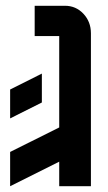

<svg xmlns="http://www.w3.org/2000/svg" viewBox="-20 -645 375 665"><path d="M185.1 -85 15.1 0V-118.7L185.1 -203.6V-520H100.1V-625H205.1Q242.7 -625 268.6 -597.7Q294.9 -569.8 294.9 -529.8V0H185.1ZM15.1 -335 125 -390.1V-290L15.1 -234.9Z"/></svg>

Font: Horta
Style: Regular
Weight: 600
Width: 3
Version: Version 0.11